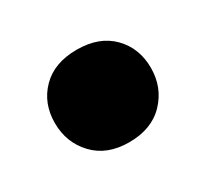

<svg xmlns="http://www.w3.org/2000/svg" viewBox="-61 -277 401 375"><g transform="rotate(-30 140.0 -90.0)"><path d="M139.5 14.5Q89.5 14.5 60.8 -16Q32 -46.5 32 -90.5Q32 -135 60.8 -164.2Q89.5 -193.5 140.5 -193.5Q191 -193.5 219.8 -164.2Q248.5 -135 248.5 -90.5Q248.5 -46.5 219.5 -16Q190.5 14.5 139.5 14.5Z"/></g></svg>

Font: Commissioner ExtraBold
Style: Regular
Weight: 800
Designer: Kostas Bartsokas
Foundry: Kostas Bartsokas
Version: Version 1.000; ttfautohint (v1.8.3)